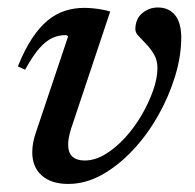

<svg xmlns="http://www.w3.org/2000/svg" viewBox="-20 -468 508 500"><path d="M452 -370Q452 -322 436 -269.5Q420 -217 391.8 -167Q363.5 -117 326 -77Q288.5 -37 245.8 -13Q203 11 157.5 11Q113.5 11 88.8 -11Q64 -33 64 -71.5Q64 -95 73 -121.5L157.5 -373.5Q156 -375 154.2 -375.8Q152.5 -376.5 150 -376.5Q132.5 -376.5 116 -369Q99.5 -361.5 82.5 -342.2Q65.5 -323 45.5 -286.5L26.5 -295Q44 -338.5 63.5 -368Q83 -397.5 104.5 -415Q126 -432.5 149.8 -440Q173.5 -447.5 199.5 -447.5Q212 -447.5 223.5 -446.2Q235 -445 246 -443Q257 -441 267 -438L165.5 -134Q161.5 -121.5 159.5 -110.8Q157.5 -100 157.5 -91.5Q157.5 -70 168.8 -60Q180 -50 200.5 -50Q227 -50 254 -66.2Q281 -82.5 305.5 -109.2Q330 -136 348.8 -168.2Q367.5 -200.5 378.8 -232.5Q390 -264.5 390 -290.5Q390 -311 381.2 -326Q372.5 -341 361.2 -352.8Q350 -364.5 341.2 -373.8Q332.5 -383 332.5 -391.5Q332.5 -418.5 350.2 -433.5Q368 -448.5 391 -448.5Q420 -448.5 436 -428.5Q452 -408.5 452 -370Z"/></svg>

Font: Newsreader 24pt Medium
Style: Italic
Weight: 500
Italic angle: -17°
Designer: Hugues Gentile
Foundry: Production Type
Version: Version 1.003